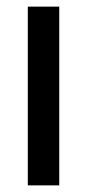

<svg xmlns="http://www.w3.org/2000/svg" viewBox="-20 -653 263 580"><path d="M159 -93V-633H64V-93Z"/></svg>

Font: Noto Sans Kannada UI ExtraCondensed Medium
Style: Regular
Weight: 500
Width: 2
Designer: Jelle Bosma - Monotype Design Team
Foundry: Monotype Imaging Inc.
Version: Version 2.005